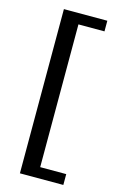

<svg xmlns="http://www.w3.org/2000/svg" viewBox="-123 -671 566 911"><g transform="rotate(15 159.5 -215.5)"><path d="M286.1 187.5H72.8V-619.1H286.1V-566.9H158.2V134.3H286.1Z"/></g></svg>

Font: Potro Sans Bangla SemiBold
Style: Regular
Weight: 600
Designer: Jayed Ahsan Saad
Foundry: Codepotro
Version: Potro Sans Bangla;Version 0.996;CodepotroFonts;